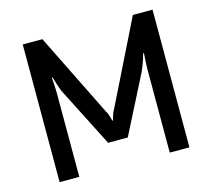

<svg xmlns="http://www.w3.org/2000/svg" viewBox="-101 -821 1042 943"><g transform="rotate(-15 420.0 -350.0)"><path d="M400 -275Q404 -269 407.5 -260.5Q411 -252 413 -244Q416 -234 418 -225H422Q424 -234 427 -244Q429 -252 432.5 -260.5Q436 -269 440 -275L650 -700H750V0H650V-420Q650 -431 650.5 -445.5Q651 -460 652 -474Q653 -489 654 -505H650Q646 -489 641 -474Q636 -460 630.5 -445.5Q625 -431 620 -420L470 -125H370L220 -420Q214 -431 209 -445.5Q204 -460 199 -474Q194 -489 190 -505H186Q187 -489 188 -474Q189 -460 189.5 -445.5Q190 -431 190 -420V0H90V-700H190Z"/></g></svg>

Font: Scada
Style: Regular
Weight: 400
Designer: Jovanny Lemonad
Foundry: Jovanny Lemonad
Version: Version 3.005; ttfautohint (v0.91) -l 8 -r 50 -G 200 -x 0 -w